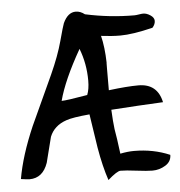

<svg xmlns="http://www.w3.org/2000/svg" viewBox="-59 -865 944 1005"><g transform="rotate(-5 413.0 -362.5)"><path d="M537 41Q519 41 470 84Q445 10 428 -90Q414 -178 401 -267Q311 -259 278 -247Q213 -225 190 -168Q173 -101 156 -34Q129 44 59 44Q49 44 14 39Q35 -83 100 -233Q159 -363 219 -492Q262 -587 282.5 -663Q303 -739 309 -754Q334 -809 376 -809Q400 -809 423 -791Q552 -763 681 -763Q689 -763 704 -765.5Q719 -768 727 -768Q745 -768 764.5 -755Q784 -742 784 -725Q784 -707 769 -690Q663 -664 598 -664Q553 -664 497 -671Q512 -611 514 -528Q513 -545 513 -384Q610 -396 669 -396Q769 -396 790 -297Q662 -291 517 -281Q520 -218 525 -179Q533 -136 544 -48Q583 -56 616 -56Q718 -56 804 -19Q804 16 772.5 35.5Q741 55 704 55Q676 55 620.5 48Q565 41 537 41ZM262 -350Q288 -350 398 -369Q410 -399 410 -444Q410 -533 379 -613Q290 -457 262 -350Z"/></g></svg>

Font: Wortlaut AH
Style: SemiBold
Weight: 600
Designer: Andreas Höfeld
Foundry: Fontgrube AH
Version: Version 2.59